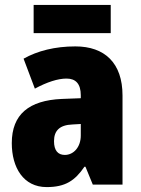

<svg xmlns="http://www.w3.org/2000/svg" viewBox="-20 -752 573 782"><path d="M431 -732H117V-617H431ZM287 -563C204 -563 133 -545 76 -513L122 -391C172 -418 216 -432 251 -432C289 -432 309 -410 309 -364V-352L231 -349C99 -343 28 -287 28 -169C28 -70 75 10 170 10C246 10 285 -16 324 -73H328L358 0H479V-363C479 -496 406 -563 287 -563ZM275 -245 309 -247V-200C309 -153 280 -121 244 -121C216 -121 200 -139 200 -177C200 -220 223 -243 275 -245Z"/></svg>

Font: Noto Sans Devanagari Condensed Black
Style: Regular
Weight: 900
Width: 3
Designer: Jelle Bosma - Monotype Design Team
Foundry: Monotype Imaging Inc.
Version: Version 2.004